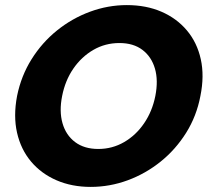

<svg xmlns="http://www.w3.org/2000/svg" viewBox="-20 -727 815 754"><path d="M336 7Q262 7 202 -19Q142 -45 102 -92.5Q62 -140 47 -205.5Q32 -271 47 -350Q63 -429 104 -494.5Q145 -560 204 -607.5Q263 -655 333.5 -681Q404 -707 478 -707Q554 -707 614 -681Q674 -655 714 -607.5Q754 -560 768.5 -494.5Q783 -429 767 -350Q752 -271 711 -205.5Q670 -140 611 -92.5Q552 -45 481.5 -19Q411 7 336 7ZM366 -142Q421 -142 467.5 -169Q514 -196 546 -243Q578 -290 590 -350Q602 -411 588.5 -457.5Q575 -504 539.5 -531Q504 -558 449 -558Q393 -558 346.5 -531Q300 -504 268 -457.5Q236 -411 224 -350Q212 -290 225.5 -243Q239 -196 275 -169Q311 -142 366 -142Z"/></svg>

Font: Albert Sans Black
Style: Italic
Weight: 900
Italic angle: -11.25°
Designer: Andreas Rasmussen
Foundry: a.Foundry
Version: Version 1.025